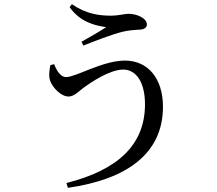

<svg xmlns="http://www.w3.org/2000/svg" viewBox="-20 -832 1040 919"><path d="M239 -525 221 -520C216 -492 212 -467 221 -443C232 -413 272 -370 308 -370C334 -370 355 -393 376 -409C415 -438 505 -499 570 -499C632 -499 674 -438 674 -333C674 -135 539 -17 298 44L305 67C586 27 760 -96 760 -321C760 -457 688 -542 578 -542C471 -542 344 -463 296 -463C273 -463 253 -488 239 -525ZM313 -798C369 -718 452 -708 488 -702C460 -683 412 -656 370 -632L379 -614C428 -633 513 -667 567 -680C595 -687 626 -689 645 -690C670 -690 683 -700 683 -715C683 -745 635 -766 595 -766C578 -766 546 -757 511 -757C455 -757 392 -765 324 -812Z"/></svg>

Font: Noto Serif CJK SC Medium
Style: Regular
Weight: 500
Designer: Ryoko NISHIZUKA 西塚涼子 (kana & ideographs); Frank Grießhammer (Latin, Greek & Cyrillic); Wenlong ZHANG 张文龙 (bopomofo); San
Foundry: Adobe
Version: Version 2.001;hotconv 1.1.0;makeotfexe 2.6.0